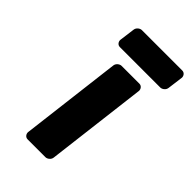

<svg xmlns="http://www.w3.org/2000/svg" viewBox="-219 -774 877 877"><g transform="rotate(45 219.0 -336.0)"><path d="M117 0C116 11 124 25 139 25H254C265 25 280 15 282 0L342 -491C343 -502 335 -516 320 -516H205C194 -516 179 -506 177 -491ZM117 -596C116 -585 124 -571 139 -571H400C411 -571 426 -581 428 -596L438 -672C439 -683 431 -697 416 -697H155C144 -697 129 -687 127 -672Z"/></g></svg>

Font: Falling Sky
Style: BlkObl
Weight: 900
Designer: Paul D. Hunt
Foundry: Adobe Systems Incorporated
Version: Version 1.02